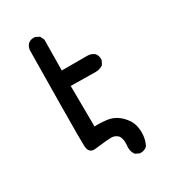

<svg xmlns="http://www.w3.org/2000/svg" viewBox="-191 -747 882 987"><g transform="rotate(-30 250.0 -253.0)"><path d="M114.3 -100.6Q114.3 -225.1 119.1 -601.6V-602.5Q121.6 -620.6 133.3 -634.3Q147.5 -647 168 -647Q170.9 -647 175.8 -646.5L199.2 -634.8L210.9 -611.3L209 -428.7H360.4Q382.3 -428.7 400.9 -415Q413.6 -400.4 413.6 -379.9Q413.6 -377 413.1 -372.1L401.4 -349.1L399.9 -348.1Q380.4 -335 356.4 -335L209 -336.9L210.9 -95.2Q220.7 -95.7 231 -95.7Q256.8 -95.7 281 -92.5Q305.2 -89.4 324.2 -80.1Q344.7 -70.3 363.3 -51.8Q391.1 -23.4 398.9 3.9Q405.8 26.9 405.8 52.2Q405.8 93.3 388.2 126L387.2 127Q371.1 141.1 350.1 141.1Q347.2 141.1 342.8 140.6L319.8 129.4L318.8 127.9Q305.7 109.9 305.7 85.9V85.4Q307.1 71.8 307.1 64.9Q307.1 45.4 305.2 36.1Q301.3 20 294.4 12.7Q277.8 -2.9 255.9 -2.9Q247.1 -2.9 231.7 -1.7Q216.3 -0.5 199.5 1.7Q182.6 3.9 167.2 5.4Q151.9 6.8 149.4 6.8Q128.9 6.8 120.1 -10.7Q116.2 -19 115.2 -31.5Q114.3 -43.9 114.3 -100.6Z"/></g></svg>

Font: Bakudai
Style: Bold
Weight: 700
Version: Version 1.48